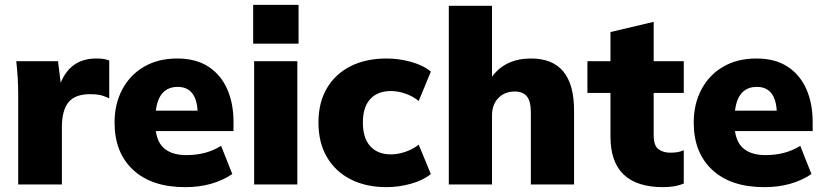

<svg xmlns="http://www.w3.org/2000/svg" viewBox="-20 -760 3398 791"><path d="M55 0V-369Q55 -438 47 -508H219L230 -419Q271 -519 376 -519Q397 -519 407.5 -517Q418 -515 430 -511V-355Q406 -366 390.5 -369Q375 -372 351 -372Q289 -372 262 -338.5Q235 -305 235 -236V0Z M743 11Q605 11 528.5 -60Q452 -131 452 -255Q452 -332 484 -392Q516 -452 574 -485.5Q632 -519 710 -519Q787 -519 838.5 -485.5Q890 -452 916 -393Q942 -334 942 -258V-220H622Q629 -169 661 -145Q693 -121 748 -121Q788 -121 823 -130Q858 -139 891 -159L937 -43Q857 11 743 11ZM712 -402Q634 -402 622 -304H794Q788 -402 712 -402Z M1023 -580V-740H1210V-580ZM1027 0V-508H1205V0Z M1572 11Q1488 11 1425 -21Q1362 -53 1327 -112.5Q1292 -172 1292 -255Q1292 -338 1327 -397Q1362 -456 1425 -487.5Q1488 -519 1572 -519Q1624 -519 1674 -505Q1724 -491 1755 -465L1705 -344Q1682 -363 1651 -374Q1620 -385 1591 -385Q1536 -385 1505.5 -352Q1475 -319 1475 -255Q1475 -191 1505.5 -157.5Q1536 -124 1591 -124Q1619 -124 1650 -134.5Q1681 -145 1705 -164L1755 -43Q1723 -17 1673 -3Q1623 11 1572 11Z M1829 0V-736H2007V-444Q2062 -519 2168 -519Q2345 -519 2345 -305V0H2167V-297Q2167 -343 2150.5 -363Q2134 -383 2101 -383Q2059 -383 2033 -356Q2007 -329 2007 -285V0Z M2712 11Q2495 11 2495 -197V-377H2400V-508H2495V-628L2673 -670V-508H2797V-377H2673V-204Q2673 -160 2692.5 -145.5Q2712 -131 2741 -131Q2758 -131 2770.5 -133Q2783 -135 2797 -141V-4Q2775 5 2753.5 8Q2732 11 2712 11Z M3129 11Q2991 11 2914.5 -60Q2838 -131 2838 -255Q2838 -332 2870 -392Q2902 -452 2960 -485.5Q3018 -519 3096 -519Q3173 -519 3224.5 -485.5Q3276 -452 3302 -393Q3328 -334 3328 -258V-220H3008Q3015 -169 3047 -145Q3079 -121 3134 -121Q3174 -121 3209 -130Q3244 -139 3277 -159L3323 -43Q3243 11 3129 11ZM3098 -402Q3020 -402 3008 -304H3180Q3174 -402 3098 -402Z"/></svg>

Font: Mulish Black
Style: Regular
Weight: 900
Designer: Vernon Adams
Foundry: Vernon Adams
Version: Version 3.603; ttfautohint (v1.8.3)